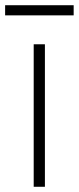

<svg xmlns="http://www.w3.org/2000/svg" viewBox="-37 -715 302 735"><path d="M92 0V-545.5H134.9V0ZM245 -695V-656.2H-17.4V-695Z"/></svg>

Font: Inter Extra Light BETA
Style: Regular
Weight: 200
Designer: Rasmus Andersson
Foundry: rsms
Version: Version 3.011;git-f93a4a705